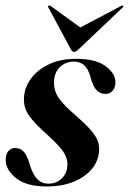

<svg xmlns="http://www.w3.org/2000/svg" viewBox="-24 -663 464 692"><path d="M150.5 -1Q179.5 -1 199 -20.2Q218.5 -39.5 219 -69.5Q219.5 -94 203.8 -116.8Q188 -139.5 149 -175Q102 -216.5 81 -245.8Q60 -275 62.5 -311.5Q64.5 -348.5 88 -380.2Q111.5 -412 152.8 -431.5Q194 -451 250 -451Q320 -451 355.5 -425.2Q391 -399.5 392 -369Q392.5 -348.5 382.2 -336.5Q372 -324.5 356 -324.5Q337 -324.5 323.8 -338.2Q310.5 -352 301.5 -388Q293 -417 278 -429Q263 -441 242.5 -441Q211.5 -441 191.2 -420.5Q171 -400 170.5 -366Q170.5 -346.5 177.2 -329.2Q184 -312 202.8 -291Q221.5 -270 258 -238.5Q302 -200 319.2 -173.2Q336.5 -146.5 332.5 -112Q326 -59.5 274.5 -25.2Q223 9 144.5 9Q71 9 33.8 -21Q-3.5 -51 -3.5 -87Q-3.5 -105 5.2 -117.2Q14 -129.5 30.5 -129.5Q51 -129.5 63.2 -114.5Q75.5 -99.5 85 -64Q97 -29.5 112.5 -15.2Q128 -1 150.5 -1ZM259 -485Q249.5 -476 243 -476Q236 -476 231.5 -485L150.5 -635.5Q148 -640 151 -642.5Q154 -644.5 158.5 -641.5L265.5 -564L412.5 -641.5Q418.5 -644.5 420 -642.5Q422 -640.5 417.5 -635.5Z"/></svg>

Font: Fraunces 144pt SemiBold
Style: Italic
Weight: 600
Italic angle: -16°
Version: Version 1.000;[0bf87f6ff]